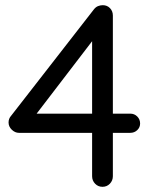

<svg xmlns="http://www.w3.org/2000/svg" viewBox="-20 -720 587 740"><path d="M375 0Q358 0 346.5 -12Q335 -24 335 -41V-588L351 -582L112 -270L108 -282H482Q498 -282 509 -271Q520 -260 520 -244Q520 -229 509 -218.5Q498 -208 482 -208H53Q38 -208 25.5 -220Q13 -232 13 -248Q13 -263 23 -274L342 -684Q349 -693 358 -696.5Q367 -700 376 -700Q393 -700 404 -688.5Q415 -677 415 -660V-41Q415 -24 403.5 -12Q392 0 375 0Z"/></svg>

Font: Quicksand Light Medium
Style: Regular
Weight: 500
Version: Version 3.006